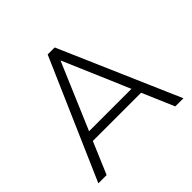

<svg xmlns="http://www.w3.org/2000/svg" viewBox="-172 -885 1066 1066"><g transform="rotate(-45 361.0 -352.5)"><path d="M27 0 334 -705H389L695 0H631L544 -203L577 -188H144L178 -203L92 0ZM360 -629 190 -229 167 -241H554L533 -229L362 -629Z"/></g></svg>

Font: Nunito Sans 12pt ExtraLight Light
Style: Regular
Weight: 300
Version: Version 3.101;gftools[0.9.27]